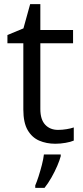

<svg xmlns="http://www.w3.org/2000/svg" viewBox="-20 -679 396 920"><path d="M258.3 -56.6Q278.3 -56.6 299.3 -60.1Q320.3 -63.5 333.5 -68.4V-5.4Q319.3 1 294.2 5.4Q269 9.8 245.1 9.8Q202.6 9.8 168 -5.1Q133.3 -20 112.5 -55.7Q91.8 -91.3 91.8 -154.3V-471.7H15.6V-511.2L92.3 -543L124.5 -659.2H173.3V-535.2H330.1V-471.7H173.3V-156.7Q173.3 -106.4 196.5 -81.5Q219.7 -56.6 258.3 -56.6ZM271 61V69.3Q266.1 88.4 254.4 115.7Q242.7 143.1 226.8 171.1Q210.9 199.2 193.4 221.2H148.9V209.5Q156.2 192.9 164.8 166.3Q173.3 139.6 180.7 111.1Q188 82.5 190.4 61Z"/></svg>

Font: Open Sans
Style: Regular
Weight: 400
Designer: Monotype Design Team
Foundry: Monotype Imaging Inc.
Version: Version 3.000; ttfautohint (v1.8.4)